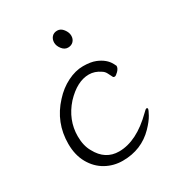

<svg xmlns="http://www.w3.org/2000/svg" viewBox="-168 -806 867 931"><g transform="rotate(-30 265.0 -340.0)"><path d="M457 -136Q470 -150 475.5 -150Q481 -150 481 -144Q481 -138 467.5 -113.5Q454 -89 425 -59Q355 13 250 13Q199 13 156 -11Q113 -35 87 -81Q61 -127 61 -190Q61 -309 142 -396Q178 -436 223 -458.5Q268 -481 310.5 -481Q353 -481 380 -470Q427 -451 446 -415Q452 -404 453 -401Q453 -387 439.5 -373.5Q426 -360 419.5 -360Q413 -360 411 -363Q404 -377 397 -390.5Q390 -404 378 -411Q348 -432 315 -432Q249 -432 184 -363Q119 -290 119 -199Q119 -146 140 -110Q180 -35 257 -35Q355 -35 457 -136ZM294 -595Q275 -595 261 -613Q247 -631 247 -649.5Q247 -668 258 -680.5Q269 -693 288.5 -693Q308 -693 322 -674.5Q336 -656 336 -637.5Q336 -619 324.5 -607Q313 -595 294 -595Z"/></g></svg>

Font: ToneOZ-Pinyin-WenKai-Light
Style: Light
Weight: 300
Designer: Fontworks Inc.
Foundry: ToneOZ
Version: Version 0.240331